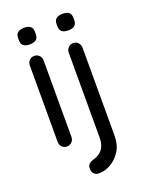

<svg xmlns="http://www.w3.org/2000/svg" viewBox="-163 -769 803 1046"><g transform="rotate(-20 239.0 -245.5)"><path d="M151 -41Q151 -24 139.5 -12Q128 0 111 0Q93 0 82 -12Q71 -24 71 -41V-485Q71 -502 82.5 -513.5Q94 -525 111 -525Q128 -525 139.5 -513.5Q151 -502 151 -485ZM111 -592Q86 -592 74 -602Q62 -612 62 -633V-647Q62 -668 75 -678Q88 -688 112 -688Q136 -688 148 -678Q160 -668 160 -647V-633Q160 -612 147.5 -602Q135 -592 111 -592ZM374 34Q374 85 351.5 121Q329 157 295 177Q261 197 224 197Q207 197 196.5 186Q186 175 186 160V153Q186 138 196 129Q206 120 221 116Q244 110 260 97.5Q276 85 285 64.5Q294 44 294 16V-477Q294 -494 305.5 -506Q317 -518 334 -518Q352 -518 363 -506Q374 -494 374 -477ZM334 -592Q309 -592 297 -602Q285 -612 285 -633V-647Q285 -668 298 -678Q311 -688 335 -688Q359 -688 371 -678Q383 -668 383 -647V-633Q383 -612 370.5 -602Q358 -592 334 -592Z"/></g></svg>

Font: Quicksand Light Medium
Style: Regular
Weight: 500
Version: Version 3.006